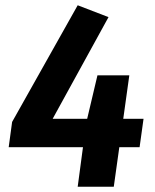

<svg xmlns="http://www.w3.org/2000/svg" viewBox="-20 -709 588 729"><path d="M510 -150H433L412 0H275L295 -150H13L26 -246L275 -689L392 -644L180 -258H311L350 -423H471L448 -258H525Z"/></svg>

Font: Fira Sans SemiBold
Style: Italic
Weight: 600
Italic angle: -8°
Designer: bBox Type GmbH & Carrois Corporate GbR & Edenspiekermann AG
Foundry: bBox Type GmbH & Carrois Corporate GbR & Edenspiekermann AG
Version: Version 4.301